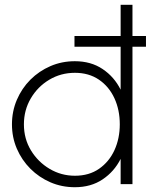

<svg xmlns="http://www.w3.org/2000/svg" viewBox="-20 -770 634 803"><path d="M484.5 -750H534V0H484.5V-105.5Q458 -52.5 409.2 -19.8Q360.5 13 293 13Q238.5 13 191 -7.5Q143.5 -28 107.2 -64.2Q71 -100.5 50.5 -148Q30 -195.5 30 -250Q30 -304.5 50.5 -352.5Q71 -400.5 107.2 -436.8Q143.5 -473 191 -493.5Q238.5 -514 293 -514Q360.5 -514 409.2 -481.2Q458 -448.5 484.5 -395ZM293.5 -35Q352.5 -35 394.5 -64.2Q436.5 -93.5 458.8 -142.2Q481 -191 481 -250Q481 -310.5 458.5 -359.2Q436 -408 393.8 -436.8Q351.5 -465.5 293.5 -465.5Q234.5 -465.5 186 -436.5Q137.5 -407.5 108.8 -358.5Q80 -309.5 80 -250Q80 -189.5 109.5 -141Q139 -92.5 187.5 -63.8Q236 -35 293.5 -35ZM291.5 -574.5V-619.5H590.5V-574.5Z"/></svg>

Font: Urbanist ExtraLight
Style: Regular
Weight: 200
Designer: Corey Hu
Foundry: Corey Hu
Version: Version 1.330; ttfautohint (v1.8.4.7-5d5b)